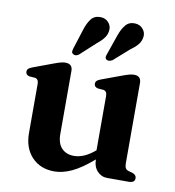

<svg xmlns="http://www.w3.org/2000/svg" viewBox="-82 -788 795 873"><g transform="rotate(10 316.0 -351.0)"><path d="M83 -139.5V-366Q83 -388.5 66.5 -391.5L40 -393.5Q23 -397.5 23 -412Q23 -420.5 28 -425.8Q33 -431 46.5 -436L138 -470Q158 -477.5 169.8 -480.5Q181.5 -483.5 190.5 -483.5Q224 -483.5 224 -451V-160.5Q224 -116.5 245.2 -94.5Q266.5 -72.5 302 -72.5Q349 -72.5 399 -115.5V-366Q399 -388.5 382.5 -391.5L356.5 -393.5Q339 -397.5 339 -412Q339 -420.5 344 -425.8Q349 -431 362.5 -436L454.5 -470Q473.5 -477 485.5 -480.2Q497.5 -483.5 508 -483.5Q540.5 -483.5 540.5 -451V-81.5Q540.5 -65.5 544.8 -58.2Q549 -51 558.5 -48L577 -43Q596 -36.5 596 -21Q596 0 568 0H468.5Q441 0 422.2 -20.5Q403.5 -41 403.5 -73.5V-74Q348.5 -26.5 306.2 -7Q264 12.5 226 12.5Q161.5 12.5 122.2 -29Q83 -70.5 83 -139.5ZM244 -645Q254 -676.5 268.8 -695.8Q283.5 -715 311 -715Q334 -715 348 -700.2Q362 -685.5 361.5 -666.5Q361 -646 349.5 -629.5Q338 -613 316.5 -596L245 -530.5Q229.5 -519.5 218 -528Q212 -532 212 -538.2Q212 -544.5 214.5 -552.5ZM402 -647Q413 -678 428.8 -696.5Q444.5 -715 471 -714Q494 -713 507.5 -697.8Q521 -682.5 520 -664Q518.5 -643 506.5 -627Q494.5 -611 471.5 -595L399.5 -531.5Q392.5 -527.5 384.8 -526.5Q377 -525.5 371.5 -530Q366 -534.5 366.5 -540.8Q367 -547 370 -554.5Z"/></g></svg>

Font: Fraunces 9pt SemiBold
Style: Regular
Weight: 600
Version: Version 1.000;[b76b70a41]